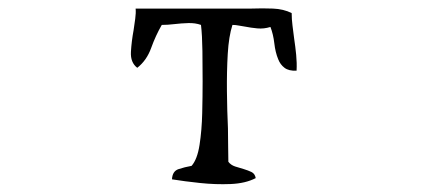

<svg xmlns="http://www.w3.org/2000/svg" viewBox="-20 -482 1040 470"><path d="M706 -309Q687 -308 676.5 -316Q666 -324 661 -337Q654 -354 651.5 -376Q649 -398 642 -416Q626 -411 610 -412.5Q594 -414 579 -417Q571 -418 564 -419.5Q557 -421 549 -421Q540 -393 537.5 -350Q535 -307 535.5 -258.5Q536 -210 538 -168Q538 -143 538.5 -122Q539 -101 539 -86Q545 -78 555.5 -74.5Q566 -71 577 -68Q587 -65 595.5 -61Q604 -57 606 -46Q581 -33 544.5 -31.5Q508 -30 470 -34Q432 -38 401 -43Q402 -63 417 -68Q432 -73 449 -76Q463 -92 468.5 -127.5Q474 -163 475 -205Q476 -247 476 -283Q476 -318 475.5 -357Q475 -396 472 -421Q458 -426 441 -425.5Q424 -425 407 -423Q399 -422 391 -421.5Q383 -421 376 -421Q361 -395 350 -364.5Q339 -334 316 -316Q299 -329 300.5 -355Q302 -381 307 -408Q309 -422 311 -436Q313 -450 312 -461Q320 -461 335.5 -461Q351 -461 370 -461Q399 -461 432.5 -461Q466 -461 497.5 -461Q529 -461 552 -461Q575 -461 583 -461Q586 -461 589 -461Q592 -461 595 -461Q622 -462 648 -461Q674 -460 694 -450Q694 -435 696 -419.5Q698 -404 700 -388Q703 -368 705 -348Q707 -328 706 -309Z"/></svg>

Font: Yuji Mai
Style: Regular
Weight: 400
Designer: Kataoka Yuji
Foundry: Kinuta Font Factory
Version: Version 3.002